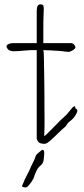

<svg xmlns="http://www.w3.org/2000/svg" viewBox="-20 -645 382 873"><path d="M184 9Q166 9 157 3Q152 -2 150 -6.5Q148 -11 147 -14V-417Q119 -418 90.5 -415Q62 -412 43 -412Q30 -412 19 -418Q4 -433 13 -441Q22 -449 43 -449H147V-593Q147 -616 154 -622Q161 -628 174 -623Q179 -622 179 -603Q179 -593 178 -574Q177 -555 177 -506V-449H303Q311 -449 317 -442Q323 -435 323 -430Q323 -424 311 -416.5Q299 -409 289 -409Q287 -410 284 -410Q281 -410 279 -410Q269 -412 249 -413.5Q229 -415 209 -416Q189 -417 177 -417Q179 -413 179.5 -389Q180 -365 180.5 -331.5Q181 -298 181.5 -265Q182 -232 182 -209Q182 -186 182 -184Q182 -135 182.5 -101Q183 -67 181 -26Q183 -26 194.5 -37Q206 -48 220.5 -63Q235 -78 245 -88Q251 -95 263.5 -106Q276 -117 283 -124Q299 -143 306.5 -152.5Q314 -162 321 -162L323 -152Q333 -148 331.5 -140Q330 -132 325 -124Q319 -113 311.5 -105.5Q304 -98 292 -89Q289 -87 285 -80Q281 -73 277 -69Q261 -56 243 -38Q225 -20 209 -6Q193 8 184 9ZM102 205Q100 208 91.5 207Q83 206 80 201Q94 166 104 148.5Q114 131 122 110Q128 98 133.5 87Q139 76 142 65Q144 58 154 50.5Q164 43 169 38Q175 34 178.5 39Q182 44 181 55Q180 72 178 85Q176 98 163 109Q150 120 144 136Q137 150 135.5 157.5Q134 165 125 179Q123 181 114.5 193Q106 205 102 205Z"/></svg>

Font: Sankofa Display
Style: Regular
Weight: 400
Designer: Batsirai Madzonga
Foundry: Batsirai Madzonga
Version: Version 1.000; ttfautohint (v1.8.4.7-5d5b)